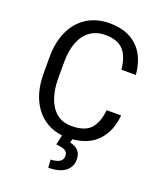

<svg xmlns="http://www.w3.org/2000/svg" viewBox="-167 -827 967 1149"><g transform="rotate(20 316.5 -252.0)"><path d="M324.7 -64.5Q407.7 -64.5 445.1 -104.2Q482.4 -144 490.7 -225.6H583Q574.2 -125.5 517.8 -63.5Q461.4 -1.5 356.9 8.3L352.1 31.2Q370.1 34.2 386.5 43.2Q402.8 52.2 413.3 69.6Q423.8 86.9 423.8 115.2Q423.8 161.1 387.2 189.2Q350.6 217.3 279.8 217.3L276.9 166.5Q307.6 166.5 330.1 155Q352.5 143.6 352.5 117.2Q352.5 92.8 334.7 83Q316.9 73.2 277.8 70.3L291.5 7.8Q184.1 -5.4 122.6 -88.1Q61 -170.9 61 -304.2V-407.7Q61 -502.9 93.8 -573.2Q126.5 -643.6 187.3 -682.1Q248 -720.7 331.1 -720.7Q408.2 -720.7 462.2 -692.1Q516.1 -663.6 546.4 -610.6Q576.7 -557.6 583 -483.4H490.7Q483.4 -564 446.5 -605Q409.7 -646 331.1 -646Q272.9 -646 233.2 -616.7Q193.4 -587.4 173.3 -533.9Q153.3 -480.5 153.3 -408.7V-304.2Q153.3 -237.3 171.6 -182.9Q189.9 -128.4 228 -96.4Q266.1 -64.5 324.7 -64.5Z"/></g></svg>

Font: Robert Sans Medium
Style: Regular
Weight: 500
Designer: Christian Robertson (extended by Adam Twardoch)
Foundry: Google
Version: Version 12.135;April 2, 2019;FontCreator 11.5.0.2425 64-bit;